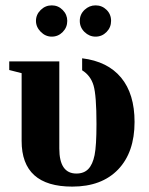

<svg xmlns="http://www.w3.org/2000/svg" viewBox="-20 -689 559 719"><path d="M250.5 9.8Q61 9.8 61 -161.1V-415L14.6 -426.8V-459H202.1V-132.8Q202.1 -39.1 266.1 -39.1Q294.4 -39.1 310.8 -56.2Q327.1 -73.2 334.2 -108.2Q341.3 -143.1 341.3 -224.6Q341.3 -332 330.3 -369.1Q319.3 -406.2 287.6 -425.8V-470.7Q383.3 -459 433.6 -398.2Q483.9 -337.4 483.9 -232.4Q483.9 -118.7 422.4 -54.4Q360.8 9.8 250.5 9.8ZM337.9 -551.8Q314.5 -551.8 296.6 -569.1Q278.8 -586.4 278.8 -610.8Q278.8 -635.3 296.6 -652.1Q314.5 -668.9 337.9 -668.9Q361.8 -668.9 378.9 -652.3Q396 -635.7 396 -610.8Q396 -586.4 378.9 -569.1Q361.8 -551.8 337.9 -551.8ZM173.8 -551.8Q150.4 -551.8 132.6 -569.8Q114.7 -587.9 114.7 -610.8Q114.7 -634.3 132.3 -651.6Q149.9 -668.9 173.8 -668.9Q197.8 -668.9 214.8 -651.6Q231.9 -634.3 231.9 -610.8Q231.9 -586.4 214.8 -569.1Q197.8 -551.8 173.8 -551.8Z"/></svg>

Font: Tinos
Style: Bold
Weight: 700
Designer: Steve Matteson
Foundry: Monotype Imaging Inc.
Version: Version 1.23